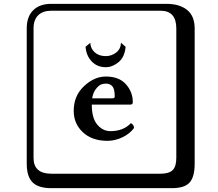

<svg xmlns="http://www.w3.org/2000/svg" viewBox="-20 -774 1140 1006"><path d="M453.1 -549.8Q454.1 -520 476.1 -500Q498 -480 534.2 -480Q564 -480 588.4 -498.5Q612.8 -517.1 613.8 -549.8L638.2 -528.8Q633.3 -474.6 601.1 -448.2Q568.8 -421.9 534.2 -421.9Q489.3 -421.9 460.7 -451.9Q432.1 -481.9 428.2 -528.8ZM462.9 -258.8H569.8Q581.1 -258.8 581.1 -269Q581.1 -307.1 569.1 -321.5Q557.1 -335.9 534.2 -335.9Q522 -335.9 510 -331.5Q498 -327.1 482.9 -308.3Q467.8 -289.6 462.9 -258.8ZM666 -128.9Q682.1 -120.1 682.1 -103Q660.2 -73.2 621.6 -54.7Q583 -36.1 543 -36.1Q461.9 -36.1 414.1 -81.1Q366.2 -126 366.2 -192.9Q366.2 -272 420.2 -322.5Q474.1 -373 534.2 -373Q604 -373 639.9 -332.5Q675.8 -292 675.8 -238.8Q675.8 -225.6 663.1 -226.1H460.9Q460.9 -154.3 490 -120.6Q519 -86.9 558.1 -86.9Q627 -86.9 666 -128.9ZM249 -717.8Q204.1 -717.8 179.9 -693.8Q155.8 -669.9 155.8 -625V53.2Q155.8 136.2 249 136.2H820.8Q865.7 136.2 884.8 117.2Q903.8 98.1 903.8 53.2V-625Q903.8 -717.8 820.8 -717.8ZM1000 84Q1000 152.8 973.4 182.4Q946.8 211.9 880.9 211.9H249Q181.2 211.9 150.6 181.4Q120.1 150.9 120.1 84V-625Q120.1 -687 154.1 -720.5Q188 -753.9 249 -753.9H851.1Q920.9 -753.9 960.4 -721.9Q1000 -689.9 1000 -625Z"/></svg>

Font: Linux Biolinum Keyboard O
Style: Regular
Weight: 700
Designer: Philipp H. Poll
Foundry: Philipp H. Poll
Version: Version 0.6.1